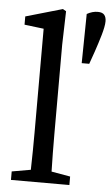

<svg xmlns="http://www.w3.org/2000/svg" viewBox="-53 -776 471 812"><g transform="rotate(5 182.5 -370.0)"><path d="M25 -694 181 -739 195 -731 191 -589V-210Q191 -170 191.5 -130Q192 -90 193 -50L273 -36V0H25V-36L105 -50Q106 -91 106.5 -130.5Q107 -170 107 -210V-649L25 -659ZM329 -740Q349 -740 357 -730Q365 -720 365 -703Q365 -692 362 -677Q359 -662 354 -644.5Q349 -627 343 -608.5Q337 -590 331 -572L312 -518H280L283 -727Q306 -740 329 -740Z"/></g></svg>

Font: Source Serif Pro
Style: Regular
Weight: 400
Designer: Frank Grießhammer
Foundry: Adobe Systems Incorporated
Version: Version 2.000;PS 1.000;hotconv 16.6.51;makeotf.lib2.5.65220